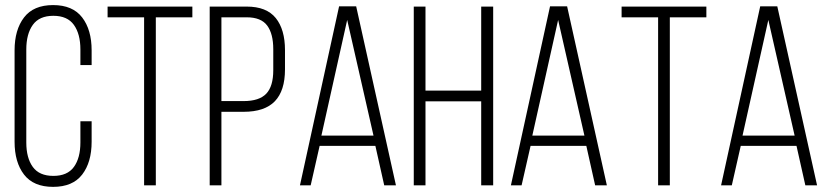

<svg xmlns="http://www.w3.org/2000/svg" viewBox="-20 -726 3250 752"><path d="M37.1 -170.9V-528.8Q37.1 -609.4 74.2 -657.7Q111.3 -706.1 188 -706.1Q264.6 -706.1 301.8 -657.7Q338.9 -609.4 338.9 -528.8V-471.2H294.9V-532.2Q294.9 -592.8 269.5 -628.4Q244.1 -664.1 189 -664.1Q133.8 -664.1 108.4 -628.4Q83 -592.8 83 -532.2V-168Q83 -107.4 108.4 -72.3Q133.8 -37.1 189 -37.1Q244.1 -37.1 269.5 -72.3Q294.9 -107.4 294.9 -168V-251H338.9V-170.9Q338.9 -90.3 301.8 -42.2Q264.6 5.9 188 5.9Q111.3 5.9 74.2 -42.2Q37.1 -90.3 37.1 -170.9Z M401.4 -658.2V-700.2H733.4V-658.2H590.3V0H544.4V-658.2Z M801.3 0V-700.2H946.3Q1023.9 -700.2 1060.1 -655.3Q1096.2 -610.4 1096.2 -529.8V-454.1Q1096.2 -370.6 1056.4 -329.3Q1016.6 -288.1 934.1 -288.1H847.2V0ZM847.2 -330.1H934.1Q995.1 -330.1 1022.7 -358.9Q1050.3 -387.7 1050.3 -451.2V-533.2Q1050.3 -593.8 1026.4 -626Q1002.4 -658.2 946.3 -658.2H847.2Z M1154.8 0 1308.1 -701.2H1375L1530.8 0H1484.9L1450.2 -154.8H1231.9L1196.8 0ZM1238.8 -194.8H1442.9L1339.8 -647.9Z M1600.6 0V-700.2H1646.5V-371.1H1864.7V-700.2H1911.6V0H1864.7V-329.1H1646.5V0Z M1981 0 2134.3 -701.2H2201.2L2356.9 0H2311L2276.4 -154.8H2058.1L2022.9 0ZM2064.9 -194.8H2269L2166 -647.9Z M2414.6 -658.2V-700.2H2746.6V-658.2H2603.5V0H2557.6V-658.2Z M2804.2 0 2957.5 -701.2H3024.4L3180.2 0H3134.3L3099.6 -154.8H2881.3L2846.2 0ZM2888.2 -194.8H3092.3L2989.3 -647.9Z"/></svg>

Font: Bebas Neue Book
Style: Regular
Weight: 400
Designer: Ryoichi Tsunekawa
Foundry: Ryoichi Tsunekawa
Version: Version 001.003